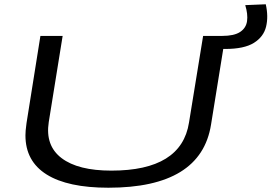

<svg xmlns="http://www.w3.org/2000/svg" viewBox="-20 -868 1270 898"><path d="M487 10Q297 10 198 -52Q99 -114 99 -235Q99 -245 100 -257.5Q101 -270 104 -292L169 -700H273L208 -297Q191 -187 268 -128.5Q345 -70 501 -70Q829 -70 864 -295L930 -700H1034L967 -285Q920 10 487 10ZM990 -639 980 -700H1019Q1075 -700 1103 -718.5Q1131 -737 1135.5 -769.5Q1140 -802 1127 -844L1223 -848Q1236 -791 1224.5 -743.5Q1213 -696 1167.5 -667.5Q1122 -639 1033 -639Z"/></svg>

Font: Georama ExtraExtended
Style: Italic
Weight: 400
Width: 8
Italic angle: -9°
Designer: Jean-Baptiste Levee
Foundry: Production Type
Version: Version 1.000